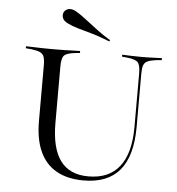

<svg xmlns="http://www.w3.org/2000/svg" viewBox="-54 -806 803 869"><g transform="rotate(5 347.5 -372.0)"><path d="M133.1 -369.4V-492.7Q133.1 -517.7 128.2 -531Q123.4 -544.4 110.1 -550.4Q96.8 -556.5 71 -559.7L45.2 -562.1V-571Q60.5 -571 78.2 -570.2Q96 -569.4 116.9 -569Q137.9 -568.5 162.1 -568.5H171H178.2Q202.4 -568.5 222.2 -569Q241.9 -569.4 259.3 -570.2Q276.6 -571 291.1 -571V-562.1L267.7 -559.7Q230.6 -555.6 219.4 -543.1Q208.1 -530.6 208.1 -492.7V-369.4ZM357.3 11.3Q283.9 11.3 233.9 -16.9Q183.9 -45.2 158.5 -100.8Q133.1 -156.5 133.1 -238.7V-369.4H208.1V-237.1Q208.1 -122.6 250 -65.7Q291.9 -8.9 377.4 -8.9Q471 -8.9 518.5 -69.8Q566.1 -130.6 566.1 -249.2V-369.4H575.8V-250.8Q575.8 -119.4 521.4 -54Q466.9 11.3 357.3 11.3ZM566.1 -369.4V-492.7Q566.1 -530.6 554.8 -543.1Q543.5 -555.6 506.5 -559.7L482.3 -562.1V-571Q500 -570.2 521.8 -569.4Q543.5 -568.5 570.2 -568.5Q588.7 -568.5 605.6 -569Q622.6 -569.4 637.1 -570.2Q651.6 -571 662.9 -571V-562.1L637.1 -559.7Q612.1 -556.5 598.8 -550.4Q585.5 -544.4 580.6 -531Q575.8 -517.7 575.8 -492.7V-369.4ZM418.5 -625.8Q367.7 -646 332.3 -655.6Q296.8 -665.3 270.6 -673Q244.4 -680.6 224.2 -691.1Q205.6 -700 200.8 -713.7Q196 -727.4 201.6 -739.5Q208.1 -751.6 221.8 -755.2Q235.5 -758.9 254 -750Q268.5 -741.9 284.3 -730.6Q300 -719.4 319 -704.4Q337.9 -689.5 362.9 -671Q387.9 -652.4 421.8 -631.5Z"/></g></svg>

Font: Playfair 144pt SemiExpanded Light
Style: Regular
Weight: 300
Width: 6
Designer: Claus Eggers Sørensen
Foundry: Claus Eggers Sørensen
Version: Version 2.203